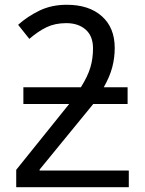

<svg xmlns="http://www.w3.org/2000/svg" viewBox="-20 -785 610 805"><path d="M260 -765Q353 -765 407 -717Q461 -669 461 -584Q461 -542 450.5 -502.5Q440 -463 415 -419H515V-349H371L146 -74V-70H520V0H48V-73L270 -349H78V-419H319Q348 -465 359 -502.5Q370 -540 370 -582Q370 -634 339 -661Q308 -688 258 -688Q211 -688 175.5 -671Q140 -654 103 -622L56 -681Q95 -716 145.5 -740.5Q196 -765 260 -765Z"/></svg>

Font: Noto Sans
Style: Regular
Weight: 400
Designer: Monotype Design Team
Foundry: Monotype Imaging Inc.
Version: Version 1.902